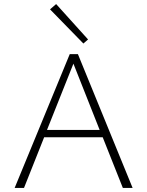

<svg xmlns="http://www.w3.org/2000/svg" viewBox="-20 -924 724 944"><path d="M413 -730 390 -710 226 -878 256 -904ZM584 0 485 -249H197L98 0H52L323 -658H363L632 0ZM211 -285H470L341 -611Z"/></svg>

Font: EauTestSC Light
Style: Regular
Weight: 300
Designer: Christian Thalmann (Catharsis Fonts)
Version: Version 0.001;PS 000.001;hotconv 1.0.88;makeotf.lib2.5.64775